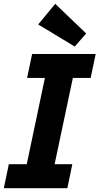

<svg xmlns="http://www.w3.org/2000/svg" viewBox="-39 -986 521 1006"><path d="M-19 0 7.3 -125.5H101.1L196.3 -577.6H103L129.4 -703.1H462.4L436 -577.6H342.8L247.1 -125.5H339.8L314 0ZM352.5 -742.2 161.1 -857.9 250.5 -965.8 412.6 -810.5Z"/></svg>

Font: Schibsted Grotesk
Style: Bold Italic
Weight: 700
Italic angle: -12°
Designer: Bakken & Baeck AS, Henrik Kongsvoll
Foundry: Schibsted ASA
Version: Version 1.100;gftools[0.9.25]